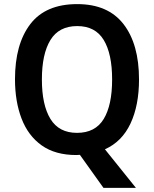

<svg xmlns="http://www.w3.org/2000/svg" viewBox="-20 -745 750 935"><path d="M657 -358Q657 -232 615.5 -143.5Q574 -55 491 -18L642 170H484L369 9Q365 9 360.5 9.5Q356 10 352 10Q249 10 183 -37Q117 -84 85 -167.5Q53 -251 53 -359Q53 -530 127.5 -627.5Q202 -725 356 -725Q506 -725 581.5 -627.5Q657 -530 657 -358ZM184 -358Q184 -234 225.5 -166Q267 -98 355 -98Q444 -98 485 -165.5Q526 -233 526 -358Q526 -483 485 -550.5Q444 -618 356 -618Q267 -618 225.5 -550Q184 -482 184 -358Z"/></svg>

Font: Noto Sans Lao SemiCondensed SemiBold
Style: Regular
Weight: 600
Width: 4
Designer: Monotype Design Team
Foundry: Monotype Imaging Inc.
Version: Version 2.003; ttfautohint (v1.8.4.7-5d5b)